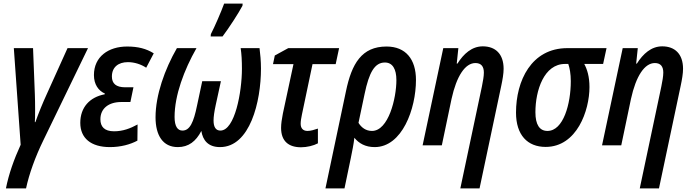

<svg xmlns="http://www.w3.org/2000/svg" viewBox="-20 -809 3857 1069"><path d="M13 240H125C142 160 176 65 222 -29L470 -541H356L240 -284C218 -236 195 -180 177 -129H174C176 -150 176 -238 174 -285L164 -541H57L95 -3C58 78 29 159 13 240Z M592 10C653 10 706 -5 745 -26L746 -116C706 -94 664 -78 615 -78C561 -78 539 -104 539 -145C539 -206 586 -241 655 -241H706L723 -323H677C626 -323 603 -344 603 -383C603 -435 639 -463 692 -463C729 -463 765 -451 794 -432L836 -512C795 -538 748 -550 688 -550C583 -550 503 -493 503 -391C503 -339 528 -304 564 -288L563 -284C479 -268 427 -211 427 -125C427 -40 486 10 592 10Z M1153 -606H1219C1254 -652 1309 -737 1330 -777L1331 -789H1228C1212 -745 1176 -661 1154 -619ZM970 10C1030 10 1071 -22 1101 -80C1109 -29 1138 10 1205 10C1372 10 1433 -243 1433 -427C1433 -469 1429 -510 1425 -541H1320C1325 -507 1327 -470 1327 -426C1327 -298 1288 -82 1207 -82C1182 -82 1169 -101 1169 -138C1169 -159 1173 -187 1181 -224L1210 -357H1106L1077 -221C1058 -128 1037 -82 996 -82C969 -82 952 -105 952 -158C952 -278 1005 -420 1074 -541H965C897 -423 846 -279 846 -156C846 -55 887 10 970 10Z M1656 11C1689 11 1726 2 1750 -11V-93C1729 -86 1710 -80 1692 -80C1667 -80 1654 -95 1654 -120C1654 -135 1657 -151 1661 -171L1720 -452H1849L1868 -541H1585L1510 -500L1500 -452H1614L1555 -177C1549 -147 1545 -119 1545 -97C1545 -22 1588 11 1656 11Z M2051 -80C2017 -80 1992 -99 1976 -125L2010 -286C2035 -406 2066 -461 2123 -461C2166 -461 2187 -424 2187 -363C2187 -262 2143 -80 2051 -80ZM1792 240H1898L1933 72C1941 32 1949 -5 1953 -42C1978 -11 2014 10 2066 10C2219 10 2296 -203 2296 -364C2296 -479 2239 -550 2132 -550C1994 -550 1938 -455 1906 -300Z M2543 240H2650L2771 -332C2778 -365 2784 -399 2784 -426C2784 -509 2738 -551 2668 -551C2607 -551 2561 -509 2527 -455H2523L2532 -541H2448L2333 0H2440L2494 -258C2522 -386 2570 -458 2627 -458C2659 -458 2674 -439 2674 -405C2674 -384 2669 -357 2663 -327Z M3018 9C3192 9 3262 -194 3262 -324C3262 -383 3249 -423 3233 -453H3338L3357 -541H3139C2938 -541 2853 -359 2853 -182C2853 -57 2917 9 3018 9ZM3028 -80C2984 -80 2961 -115 2961 -184C2961 -306 3009 -453 3126 -453H3144C3152 -430 3158 -398 3158 -357C3158 -231 3117 -80 3028 -80Z M3542 240H3649L3770 -332C3777 -365 3783 -399 3783 -426C3783 -509 3737 -551 3667 -551C3606 -551 3560 -509 3526 -455H3522L3531 -541H3447L3332 0H3439L3493 -258C3521 -386 3569 -458 3626 -458C3658 -458 3673 -439 3673 -405C3673 -384 3668 -357 3662 -327Z"/></svg>

Font: Noto Sans Display SemiCondensed Medium
Style: Italic
Weight: 500
Width: 4
Italic angle: -12°
Designer: Monotype Design Team
Foundry: Monotype Imaging Inc.
Version: Version 1.900